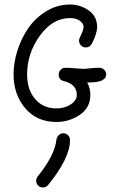

<svg xmlns="http://www.w3.org/2000/svg" viewBox="-20 -540 530 850"><path d="M260 50Q273 50 281.5 59Q290 68 290 80Q290 160 193 279Q184 290 170 290Q157 290 148.5 281Q140 272 140 260Q140 250 147 241Q223 147 230 77Q232 66 240.5 58Q249 50 260 50ZM350 -235Q357 -235 379 -237.5Q401 -240 420 -240Q432 -240 441 -231.5Q450 -223 450 -210Q450 -204 448 -199.5Q446 -195 442 -191.5Q438 -188 434 -185.5Q430 -183 423.5 -181Q417 -179 412.5 -178Q408 -177 400 -176.5Q392 -176 388 -175.5Q384 -175 376 -175Q368 -175 366 -175Q380 -150 380 -120Q380 -63 333 -31.5Q286 0 230 0Q143 0 91.5 -61Q40 -122 40 -210Q40 -263 57.5 -317.5Q75 -372 106.5 -417Q138 -462 186 -491Q234 -520 290 -520Q335 -520 372.5 -494Q410 -468 410 -420Q410 -393 387 -347Q378 -330 360 -330Q347 -330 338.5 -339Q330 -348 330 -360Q330 -367 333 -373Q350 -407 350 -420Q350 -436 333.5 -448Q317 -460 290 -460Q213 -460 156.5 -382Q100 -304 100 -210Q100 -143 135.5 -101.5Q171 -60 230 -60Q267 -60 293.5 -78Q320 -96 320 -120Q320 -167 263 -181Q240 -186 240 -210Q240 -223 249 -231.5Q258 -240 270 -240Q289 -240 315.5 -237.5Q342 -235 350 -235Z"/></svg>

Font: Pecita
Style: Book
Weight: 400
Width: 7
Version: Version 4.3